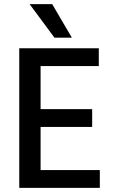

<svg xmlns="http://www.w3.org/2000/svg" viewBox="-20 -907 554 927"><path d="M462 0H73V-674H457V-588H176V-380H425V-294H176V-86H462ZM327 -725H243L123 -887H232Z"/></svg>

Font: Hind Madurai Medium
Style: Regular
Weight: 500
Designer: Jyotish Sonowal
Foundry: Indian Type Foundry
Version: Version 1.001;PS 1.0;hotconv 1.0.86;makeotf.lib2.5.63406; tt